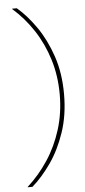

<svg xmlns="http://www.w3.org/2000/svg" viewBox="-63 -845 451 1024"><g transform="rotate(-5 163.0 -333.0)"><path d="M68 145H43V143Q105 87 153 14.5Q201 -58 228.5 -146Q256 -234 256 -333Q256 -433 229 -520.5Q202 -608 154 -681Q106 -754 43 -809V-811H68Q121 -766 169 -697Q217 -628 248 -537Q279 -446 279 -333Q279 -221 248 -129.5Q217 -38 169 30.5Q121 99 68 145Z"/></g></svg>

Font: DM Sans 12pt Thin
Style: Regular
Weight: 250
Version: Version 4.004;gftools[0.9.30]